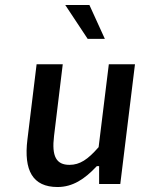

<svg xmlns="http://www.w3.org/2000/svg" viewBox="-20 -739 576 771"><path d="M211 12C272 12 320 -20 367 -70L369 -72H378V0H463L522 -481H417L376 -148L375 -147C333 -99 301 -77 259 -77C206 -77 187 -111 197 -193L232 -481H127L90 -178C75 -55 111 12 211 12ZM401 -583 339 -719H242L332 -583Z"/></svg>

Font: Falling Sky
Style: LightObl
Weight: 400
Designer: Paul D. Hunt
Foundry: Adobe Systems Incorporated
Version: Version 1.02